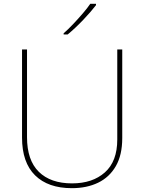

<svg xmlns="http://www.w3.org/2000/svg" viewBox="-20 -972 752 1002"><path d="M618 -252Q618 -163 584.5 -105Q551 -47 492 -18.5Q433 10 355 10Q231 10 163 -57Q95 -124 95 -254V-714H121V-256Q121 -136 182.5 -75.5Q244 -15 356 -15Q463 -15 527.5 -72.5Q592 -130 592 -244V-714H618ZM481 -945Q455 -911 414 -868Q373 -825 333 -792H312V-798Q335 -818 361.5 -846Q388 -874 412.5 -902.5Q437 -931 451 -952H481Z"/></svg>

Font: Noto Sans Oriya Thin
Style: Regular
Weight: 100
Designer: Amélie Bonet and Sol Matas
Foundry: Google LLC
Version: Version 2.006; ttfautohint (v1.8.4.7-5d5b)